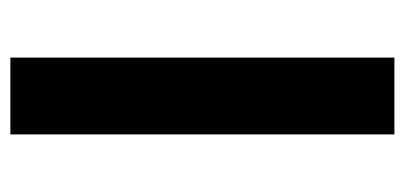

<svg xmlns="http://www.w3.org/2000/svg" viewBox="-225 -555 780 370"><g transform="rotate(-90 165.0 -370.0)"><path d="M91 0H239V-740H91Z"/></g></svg>

Font: Noto Sans CJK JP Bold
Style: Regular
Weight: 700
Designer: Ryoko NISHIZUKA (kana & ideographs); Paul D. Hunt (Latin, Greek & Cyrillic); Wenlong ZHANG (bopomofo); Sandoll Communica
Foundry: Adobe Systems Incorporated
Version: Version 1.004;PS 1.004;hotconv 1.0.82;makeotf.lib2.5.63406